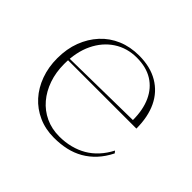

<svg xmlns="http://www.w3.org/2000/svg" viewBox="-127 -680 859 859"><g transform="rotate(45 302.5 -250.0)"><path d="M311 -515Q382 -515 432 -485.5Q482 -456 507.5 -402.5Q533 -349 533 -275H100V-285L495 -291Q495 -356 473.5 -403Q452 -450 411 -475.5Q370 -501 310 -501Q249 -501 201.5 -470Q154 -439 127 -383Q100 -327 100 -251Q100 -198 115.5 -153.5Q131 -109 159 -76Q187 -43 226.5 -24.5Q266 -6 314 -6Q351 -6 384 -14.5Q417 -23 444.5 -39Q472 -55 495 -80Q518 -105 535 -138L543 -128Q524 -90 499 -63Q474 -36 443.5 -18.5Q413 -1 377.5 7Q342 15 301 15Q247 15 202.5 -5Q158 -25 126.5 -60Q95 -95 77.5 -143Q60 -191 60 -247Q60 -307 78.5 -355.5Q97 -404 130 -440Q163 -476 209 -495.5Q255 -515 311 -515Z"/></g></svg>

Font: Kalnia Thin ExtraLight
Style: Regular
Weight: 250
Version: Version 1.105